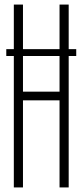

<svg xmlns="http://www.w3.org/2000/svg" viewBox="-20 -820 361 840"><path d="M7.5 -605H313.5V-575H7.5ZM40.5 0V-800H80.5V-419H240.5V-800H280.5V0H240.5V-381H80.5V0Z"/></svg>

Font: Big Shoulders Text Thin Thin
Style: Regular
Weight: 250
Version: Version 2.002